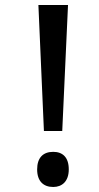

<svg xmlns="http://www.w3.org/2000/svg" viewBox="-20 -734 395 765"><path d="M155 -212H228L251 -714H133ZM128 -59C128 -12 153 11 192 11C227 11 254 -11 254 -59C254 -108 229 -129 192 -129C152 -129 128 -106 128 -59Z"/></svg>

Font: Noto Sans Gurmukhi UI Condensed Medium
Style: Regular
Weight: 500
Width: 3
Designer: Jelle Bosma - Monotype Design Team
Foundry: Monotype Imaging Inc.
Version: Version 2.004